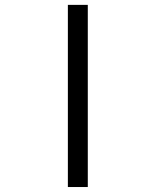

<svg xmlns="http://www.w3.org/2000/svg" viewBox="-20 -752 626 772"><path d="M333 0H252.9V-732.4H333Z"/></svg>

Font: Cascadia Mono NF SemiLight
Style: Regular
Weight: 350
Monospace: yes
Designer: Aaron Bell
Foundry: Saja Typeworks
Version: Version 2404.023; ttfautohint (v1.8.4)